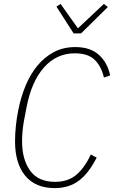

<svg xmlns="http://www.w3.org/2000/svg" viewBox="-20 -951 584 983"><path d="M260 12Q161 12 109 -51.5Q57 -115 57 -227Q57 -266 61.5 -308.5Q66 -351 74 -389Q87 -455 111.5 -513.5Q136 -572 172 -615.5Q208 -659 256 -684.5Q304 -710 366 -710Q442 -710 486 -670.5Q530 -631 544 -565L512 -554Q499 -611 465 -644.5Q431 -678 363 -678Q269 -678 205 -605.5Q141 -533 116 -402L102 -329Q97 -300 95 -274Q93 -248 93 -228Q93 -134 134.5 -77Q176 -20 262 -20Q327 -20 369.5 -55Q412 -90 445 -160L475 -144Q433 -62 382.5 -25Q332 12 260 12ZM357 -780 269 -917 290 -931 379 -806 512 -931 532 -915 395 -780Z"/></svg>

Font: IBM Plex Sans Cond ExtLt
Style: Italic
Weight: 200
Width: 3
Italic angle: -11°
Designer: Mike Abbink, Paul van der Laan, Pieter van Rosmalen
Foundry: Bold Monday
Version: Version 1.3